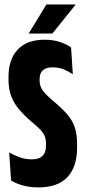

<svg xmlns="http://www.w3.org/2000/svg" viewBox="-20 -827 385 858"><path d="M150.5 10.5Q124 10.5 101.5 6.2Q79 2 61 -5Q43 -12 29.5 -20.5L21 -146Q40.5 -134.5 66.2 -124.8Q92 -115 122 -115Q155 -115 170.2 -130.5Q185.5 -146 185.5 -174V-186.5Q185.5 -207.5 178.2 -222.2Q171 -237 157 -250.8Q143 -264.5 121.5 -282.5Q89.5 -310 66.2 -337Q43 -364 30.5 -396.2Q18 -428.5 18 -470.5V-484Q18 -562 59.5 -605.8Q101 -649.5 179 -649.5Q218.5 -649.5 248.2 -639.2Q278 -629 297.5 -615L305.5 -495Q288.5 -507 266 -516.5Q243.5 -526 214.5 -526Q195.5 -526 182.5 -520Q169.5 -514 163.2 -502Q157 -490 157 -472.5V-467.5Q157 -448 165 -432.8Q173 -417.5 189.5 -401.5Q206 -385.5 231.5 -364Q263.5 -336.5 284 -311.8Q304.5 -287 314.5 -256.8Q324.5 -226.5 324.5 -183.5V-167Q324.5 -82 281.5 -35.8Q238.5 10.5 150.5 10.5ZM187.5 -807H318.5L214 -677H108Z"/></svg>

Font: Anek Latin Condensed
Style: Bold
Weight: 700
Width: 3
Designer: Yesha Goshar
Foundry: Ek Type
Version: Version 1.003